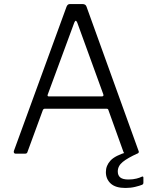

<svg xmlns="http://www.w3.org/2000/svg" viewBox="-20 -762 756 952"><path d="M57 0Q52 0 49.5 -4Q47 -8 49 -14L310 -729Q313 -736 317 -739Q321 -742 328 -742H388Q405 -742 409 -729L667 -14Q670 -9 667 -4.5Q664 0 658 0H607Q595 0 592 -9L518 -215Q517 -219 515 -221Q513 -223 507 -223H203Q195 -223 192 -215L116 -8Q115 -4 112 -2Q109 0 103 0H57ZM485 -284Q496 -284 492 -295L363 -650Q359 -659 355.5 -659Q352 -659 348 -649L217 -294Q213 -284 222 -284ZM505 91Q505 59 528 34Q551 9 613 -9L664 -2Q613 21 588.5 41Q564 61 564 88Q564 108 576.5 118Q589 128 617 128Q639 128 656.5 123.5Q674 119 681 115Q691 110 691 119V144Q691 151 685 154Q673 159 650.5 164.5Q628 170 602 170Q553 170 529 148Q505 126 505 91Z"/></svg>

Font: Libre Franklin Thin Light
Style: Regular
Weight: 300
Version: Version 3.000